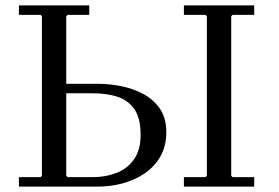

<svg xmlns="http://www.w3.org/2000/svg" viewBox="-20 -690 1030 710"><path d="M345 -380Q384 -380 427.5 -371.5Q471 -363 509 -343Q547 -323 571 -288.5Q595 -254 595 -202Q595 -149 572.5 -110.5Q550 -72 513 -47.5Q476 -23 432 -11.5Q388 0 345 0H50V-35H130L135 -40V-630L130 -635H50V-670H310V-635H230L225 -630V-380ZM325 -35Q372 -35 412 -51Q452 -67 476 -101.5Q500 -136 500 -190Q500 -254 476.5 -287Q453 -320 413.5 -332.5Q374 -345 325 -345H225V-40L230 -35ZM920 -635H840L835 -630V-40L840 -35H920V0H660V-35H740L745 -40V-630L740 -635H660V-670H920Z"/></svg>

Font: Brygada 1918
Style: Regular
Weight: 400
Designer: Mateusz Machalski | Borys Kosmynka | Przemek Hoffer
Foundry: NIEPODLEGLA 2018
Version: Version 3.006